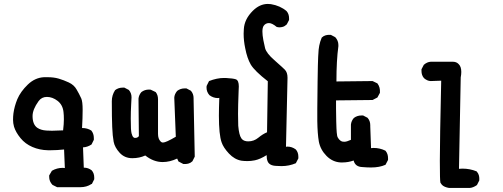

<svg xmlns="http://www.w3.org/2000/svg" viewBox="-20 -807 2540 970"><path d="M303.7 -51.8Q267.6 -47.9 235.4 -47.9Q228.5 -47.9 222.7 -47.9Q179.7 -48.8 143.6 -64.5Q107.4 -80.1 83.5 -109.4Q59.6 -138.7 50.8 -167Q45.9 -184.6 45.9 -201.7Q45.9 -218.8 47.9 -234.4Q52.7 -269.5 67.4 -305.7Q84 -344.7 120.6 -379.9Q157.2 -415 203.1 -417Q210.9 -417 219.7 -417Q252 -417 276.9 -409.7Q301.8 -402.3 327.1 -390.6Q354.5 -377.9 367.2 -354.5Q378.9 -335 390.6 -309.6Q397.5 -293.9 397.5 -252.4Q397.5 -210.9 394.5 -160.2Q395.5 -160.2 396.5 -160.2Q420.9 -160.2 441.4 -147.5Q454.1 -131.8 454.1 -109.4Q454.1 -106.4 454.1 -100.6L442.4 -77.1Q421.9 -63.5 399.4 -62.5L403.3 40Q403.3 40 404.3 40Q425.8 40 443.4 53.7Q456.1 68.4 456.1 89.8Q456.1 92.8 456.1 98.6L444.3 122.1L441.4 123Q418 138.7 385.7 138.7H268.6L245.1 127Q228.5 109.4 228.5 86.9Q228.5 84 228.5 79.1L242.2 55.7Q267.6 41 296.9 41Q301.8 41 307.6 42ZM298.8 -148.4Q302.7 -181.6 302.7 -203.6Q302.7 -225.6 300.8 -241.2Q296.9 -277.3 271 -297.4Q245.1 -317.4 216.8 -317.4Q190.4 -317.4 174.8 -295.9Q144.5 -253.9 144.5 -220.7Q144.5 -177.7 168.9 -161.1Q186.5 -149.4 213.9 -147.5Q223.6 -146.5 242.7 -146.5Q261.7 -146.5 298.8 -148.4Z M875 -5.9Q837.9 11.7 801.8 11.7Q755.9 11.7 713.9 -21.5Q684.6 -7.8 648.4 -7.8Q609.4 -7.8 584.5 -35.2Q559.6 -62.5 554.2 -90.8Q548.8 -119.1 546.9 -165.5Q544.9 -211.9 544.9 -295.9Q544.9 -326.2 561.5 -351.6Q578.1 -364.3 599.6 -364.3Q602.5 -364.3 608.4 -364.3L630.9 -352.5Q644.5 -336.9 644.5 -315.4Q644.5 -312.5 642.6 -277.8Q640.6 -243.2 640.6 -207.5Q640.6 -171.9 641.6 -157.2Q642.6 -142.6 644.5 -133.8Q648.4 -118.2 654.3 -113.3L659.2 -110.4Q661.1 -110.4 664.1 -110.4Q672.9 -110.4 678.7 -116.2L681.6 -119.1L679.7 -308.6Q681.6 -327.1 694.3 -341.8Q710.9 -354.5 732.4 -354.5Q740.2 -354.5 742.2 -353.5L764.6 -342.8L766.6 -341.8Q778.3 -327.1 778.3 -305.7Q778.3 -302.7 778.3 -299.8V-130.9Q778.3 -105.5 791 -92.8Q795.9 -86.9 803.7 -86.9Q818.4 -86.9 868.2 -116.2L860.4 -313.5Q861.3 -331.1 875 -347.7Q891.6 -360.4 913.1 -360.4Q916 -360.4 921.9 -360.4L944.3 -348.6Q958 -333 958 -311.5Q958 -308.6 958 -305.7L963.9 -15.6L952.1 7.8Q942.4 16.6 933.1 19Q923.8 21.5 918 21.5Q912.1 21.5 906.2 21.5L881.8 8.8Z M1085.9 -222.7Q1085.9 -257.8 1087.9 -312.5Q1084 -311.5 1081.1 -311.5Q1057.6 -311.5 1038.1 -326.2Q1023.4 -342.8 1023.4 -364.3Q1023.4 -372.1 1024.4 -374L1036.1 -397.5Q1076.2 -413.1 1111.3 -413.1Q1115.2 -413.1 1120.1 -413.1Q1158.2 -411.1 1171.9 -406.2Q1186.5 -400.4 1186.5 -370.1Q1186.5 -360.4 1185.5 -346.7Q1182.6 -272.5 1182.6 -231.9Q1182.6 -191.4 1183.6 -171.9Q1187.5 -125 1199.2 -108.4L1203.1 -103.5Q1213.9 -92.8 1234.4 -92.8Q1262.7 -92.8 1285.2 -111.3Q1307.6 -129.9 1329.1 -138.7L1333 -396.5Q1266.6 -448.2 1247.1 -480.5Q1228.5 -512.7 1218.8 -563.5Q1210.9 -600.6 1210.9 -636.7Q1210.9 -648.4 1211.9 -660.2Q1214.8 -710 1256.8 -752Q1292 -787.1 1333 -787.1Q1340.8 -787.1 1348.6 -786.1Q1395.5 -778.3 1427.7 -751Q1440.4 -736.3 1440.4 -714.8Q1440.4 -711.9 1440.4 -706.1L1428.7 -683.6Q1418 -673.8 1408.7 -671.4Q1399.4 -668.9 1392.6 -668.9Q1385.7 -668.9 1377.9 -670.9Q1354.5 -690.4 1338.9 -690.4Q1321.3 -690.4 1311.5 -675.8Q1305.7 -666 1305.7 -647.5Q1305.7 -629.9 1310.5 -604Q1315.4 -578.1 1319.3 -563.5Q1326.2 -538.1 1365.2 -503.9Q1417 -458 1418.9 -455.1Q1432.6 -441.4 1432.6 -414.1L1424.8 -65.4Q1428.7 -66.4 1431.6 -66.4Q1455.1 -66.4 1474.6 -51.8Q1487.3 -37.1 1487.3 -15.6Q1487.3 -12.7 1487.3 -6.8L1474.6 17.6Q1440.4 32.2 1402.3 32.2Q1390.6 32.2 1377 31.2Q1340.8 30.3 1332 7.8Q1327.1 -3.9 1327.1 -21.5Q1327.1 -22.5 1327.1 -23.4Q1294.9 -2.9 1267.6 2.9Q1248 6.8 1231 6.8Q1213.9 6.8 1200.2 4.9Q1165 -1 1136.7 -31.2Q1108.4 -61.5 1099.6 -87.9Q1085.9 -126 1085.9 -222.7Z M1867.2 -59.6Q1899.4 -59.6 1926.8 -45.9L1928.7 -43.9Q1940.4 -29.3 1940.4 -7.8Q1940.4 -4.9 1940.4 1L1927.7 25.4Q1897.5 39.1 1854.5 39.1Q1835 39.1 1811.5 37.1Q1774.4 36.1 1766.6 3.9Q1739.3 13.7 1710 13.7Q1706.1 13.7 1701.2 13.7Q1660.2 11.7 1629.4 -19.5Q1598.6 -50.8 1590.8 -91.8Q1584 -130.9 1583 -195.3Q1583 -216.8 1583 -257.3Q1583 -297.9 1584.5 -395.5Q1585.9 -493.2 1587.4 -519.5Q1588.9 -545.9 1589.8 -556.2Q1590.8 -566.4 1592.8 -576.2Q1596.7 -596.7 1605.5 -617.2Q1615.2 -626 1624.5 -628.4Q1633.8 -630.9 1639.6 -630.9Q1645.5 -630.9 1651.4 -630.9L1673.8 -619.1Q1689.5 -601.6 1689.5 -580.1Q1689.5 -576.2 1689.5 -573.2Q1679.7 -502 1679.7 -395.5L1862.3 -397.5L1886.7 -385.7Q1894.5 -375 1897 -365.2Q1899.4 -355.5 1899.4 -349.6Q1899.4 -343.8 1899.4 -337.9L1886.7 -314.5L1862.3 -301.8L1677.7 -299.8Q1677.7 -282.2 1677.7 -257.8Q1677.7 -233.4 1678.7 -192.9Q1679.7 -152.3 1681.2 -137.7Q1682.6 -123 1683.6 -119.6Q1684.6 -116.2 1686.5 -112.3Q1691.4 -102.5 1702.1 -94.7Q1708 -90.8 1719.7 -90.8Q1731.4 -90.8 1752.9 -100.6V-177.7Q1754.9 -196.3 1767.6 -210.9Q1784.2 -223.6 1805.7 -223.6Q1808.6 -223.6 1814.5 -223.6L1836.9 -211.9Q1850.6 -196.3 1850.6 -174.8Q1850.6 -171.9 1850.6 -168.9L1854.5 -58.6Q1861.3 -59.6 1867.2 -59.6Z M2209 -399.4 2156.2 -397.5Q2147.5 -397.5 2138.7 -401.4Q2129.9 -405.3 2122.1 -412.1Q2109.4 -426.8 2109.4 -448.2Q2109.4 -451.2 2109.4 -457L2121.1 -479.5Q2137.7 -494.1 2156.2 -495.1H2267.6Q2286.1 -495.1 2296.9 -483.4Q2310.5 -470.7 2310.5 -443.4Q2310.5 -430.7 2307.6 -416L2298.8 45.9Q2307.6 44.9 2316.4 44.9Q2353.5 44.9 2387.7 58.6Q2396.5 68.4 2398.9 77.6Q2401.4 86.9 2401.4 92.8Q2401.4 98.6 2401.4 104.5L2389.6 127.9Q2370.1 141.6 2352.5 142.6H2249Q2224.6 138.7 2212.9 127L2205.1 116.2Q2202.1 107.4 2202.1 5.4Q2202.1 -96.7 2209 -399.4Z"/></svg>

Font: JasonHandwriting2
Style: SemiBold
Weight: 600
Version: Version 1.04.7